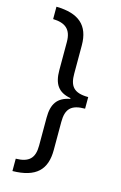

<svg xmlns="http://www.w3.org/2000/svg" viewBox="-132 -773 626 991"><g transform="rotate(15 181.0 -278.0)"><path d="M41 95V161C167 159 219 106 219 1V-149C219 -219 246 -247 320 -247V-309C240 -309 219 -343 219 -407V-558C219 -665 161 -715 41 -717V-651C105 -649 140 -624 140 -555V-405C140 -331 166 -292 233 -280V-276C166 -263 140 -224 140 -151V-1C140 66 111 94 41 95Z"/></g></svg>

Font: Noto Sans Arabic UI XCn
Style: Regular
Weight: 400
Width: 2
Designer: Monotype Design Team, Nadine Chahine and Nizar Qandah
Foundry: Monotype Imaging Inc.
Version: Version 2.010